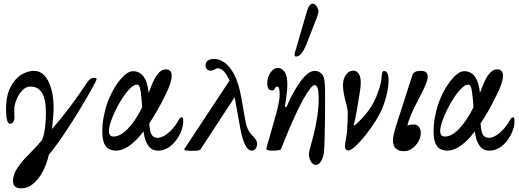

<svg xmlns="http://www.w3.org/2000/svg" viewBox="-20 -812 2835 1049"><path d="M95 217Q51 217 51 176Q51 144 71 112Q98 70 138 31Q178 -8 210 -48Q220 -70 225.5 -111Q231 -152 231 -192Q231 -269 210 -304Q189 -339 146 -339Q126 -339 110 -325.5Q94 -312 82 -292Q70 -272 64 -251Q58 -230 58 -215Q58 -191 58.5 -184Q59 -177 59 -166Q59 -159 53 -147.5Q47 -136 33 -136Q24 -136 18.5 -157Q13 -178 13 -215Q13 -289 37 -335.5Q61 -382 96 -403.5Q131 -425 165 -425Q194 -425 215 -406.5Q236 -388 248.5 -359Q261 -330 267 -296Q273 -262 273 -230Q273 -182 264 -107Q315 -165 361.5 -227Q408 -289 458 -364Q474 -387 492 -387Q503 -387 506.5 -383Q510 -379 503 -367Q489 -338 464.5 -296Q440 -254 411 -206Q382 -158 351.5 -111.5Q321 -65 293.5 -27Q266 11 247 33Q236 83 214 124.5Q192 166 162 191.5Q132 217 95 217Z M613 11Q593 11 576 2.5Q559 -6 549 -28.5Q539 -51 539 -94Q539 -134 546 -171Q553 -208 561 -233Q571 -266 587.5 -299.5Q604 -333 624.5 -361Q645 -389 666 -406Q687 -423 706 -423Q744 -423 765.5 -392Q787 -361 792 -304Q797 -318 803 -333Q812 -357 824 -380Q836 -403 851.5 -418Q867 -433 886 -433Q918 -433 918 -398Q918 -380 909.5 -353.5Q901 -327 883 -292Q862 -248 839.5 -209Q817 -170 795 -137Q795 -134 796 -132Q799 -90 809.5 -74.5Q820 -59 842 -59Q860 -59 882 -73Q904 -87 924 -110Q944 -133 957 -158Q964 -171 973 -171Q981 -171 981 -150Q981 -125 970.5 -97Q960 -69 941.5 -44.5Q923 -20 898 -4.5Q873 11 844 11Q808 11 789 -17.5Q770 -46 765 -89Q764 -92 764 -94Q726 -44 688 -16.5Q650 11 613 11ZM575 -95Q575 -81 582 -73.5Q589 -66 600 -66Q638 -66 679 -109Q720 -152 757 -226Q753 -279 749.5 -305.5Q746 -332 741 -341Q736 -350 729 -350Q713 -350 692.5 -330.5Q672 -311 651.5 -280Q631 -249 613.5 -214Q596 -179 585.5 -147Q575 -115 575 -95Z M1028 12Q986 12 986 4L1234 -372Q1204 -439 1170 -439Q1165 -439 1161.5 -437.5Q1158 -436 1154 -433Q1142 -426 1130 -426Q1118 -426 1110.5 -434.5Q1103 -443 1103 -456Q1103 -473 1116 -481.5Q1129 -490 1150 -490Q1178 -490 1206.5 -470.5Q1235 -451 1259 -406Q1283 -361 1297 -286L1321 -150Q1327 -118 1338.5 -98.5Q1350 -79 1362 -68Q1385 -45 1385 -27Q1385 -12 1377 -0.5Q1369 11 1356 11Q1334 11 1318 -24Q1302 -59 1293 -110L1262 -281L1075 5Q1070 12 1028 12Z M1704 89Q1690 89 1679 71Q1668 53 1668 32Q1668 16 1677 -13Q1684 -37 1694.5 -79.5Q1705 -122 1713 -172.5Q1721 -223 1721 -271Q1721 -318 1714.5 -332.5Q1708 -347 1699 -347Q1690 -347 1674 -327Q1658 -307 1639 -273Q1607 -215 1577 -146.5Q1547 -78 1515 3Q1514 7 1500 9Q1486 11 1469 11Q1435 11 1435 1Q1435 -2 1436 -4L1475 -141Q1495 -209 1501.5 -242Q1508 -275 1508 -295Q1508 -339 1495 -339Q1488 -339 1485 -334Q1482 -329 1479 -323.5Q1476 -318 1466 -318Q1440 -318 1440 -357Q1440 -389 1457.5 -415Q1475 -441 1499 -441Q1518 -441 1534 -420.5Q1550 -400 1550 -350Q1550 -306 1536 -229L1545 -227Q1566 -277 1586 -311.5Q1606 -346 1625 -372Q1666 -425 1700 -425Q1721 -425 1738 -408Q1748 -398 1752 -376Q1756 -354 1756 -315Q1756 -283 1756 -241.5Q1756 -200 1755.5 -156Q1755 -112 1754 -73.5Q1753 -35 1752 -9Q1751 17 1750 23Q1737 89 1704 89ZM1598 -503Q1590 -503 1590 -511Q1590 -514 1590 -516Q1590 -518 1590 -520L1658 -754Q1670 -792 1688 -792Q1701 -792 1710.5 -777Q1720 -762 1720 -750Q1720 -745 1715.5 -729.5Q1711 -714 1699 -685L1655 -572Q1627 -503 1598 -503Z M1884 10Q1865 10 1865 -13Q1865 -22 1866.5 -33Q1868 -44 1873 -71Q1875 -81 1876.5 -102.5Q1878 -124 1879 -147.5Q1880 -171 1880 -188Q1880 -205 1878 -216.5Q1876 -228 1873 -240Q1854 -304 1854 -345Q1854 -383 1871 -404.5Q1888 -426 1908 -426Q1930 -426 1940.5 -408.5Q1951 -391 1951 -362Q1951 -344 1947 -315.5Q1943 -287 1934 -236Q1926 -187 1921 -164Q1916 -141 1912 -130L1918 -127Q1962 -165 1993.5 -208Q2025 -251 2043 -302Q2053 -329 2058.5 -351Q2064 -373 2065 -391Q2066 -424 2078 -424Q2103 -424 2103 -373Q2103 -344 2094.5 -304Q2086 -264 2070 -223Q2057 -191 2032 -151Q2007 -111 1977.5 -74Q1948 -37 1922.5 -13.5Q1897 10 1884 10Z M2188 14Q2127 14 2127 -45Q2127 -59 2131 -76Q2135 -93 2141 -116L2233 -401Q2236 -413 2248 -419Q2260 -425 2276 -425Q2299 -425 2308 -417Q2317 -409 2317 -392Q2317 -378 2306 -350.5Q2295 -323 2265 -266Q2215 -173 2206 -126Q2221 -132 2243 -132Q2258 -132 2268.5 -119Q2279 -106 2279 -87Q2279 -62 2266 -39Q2253 -16 2232 -1Q2211 14 2188 14Z M2423 11Q2403 11 2386 2.5Q2369 -6 2359 -28.5Q2349 -51 2349 -94Q2349 -134 2356 -171Q2363 -208 2371 -233Q2381 -266 2397.5 -299.5Q2414 -333 2434.5 -361Q2455 -389 2476 -406Q2497 -423 2516 -423Q2554 -423 2575.5 -392Q2597 -361 2602 -304Q2607 -318 2613 -333Q2622 -357 2634 -380Q2646 -403 2661.5 -418Q2677 -433 2696 -433Q2728 -433 2728 -398Q2728 -380 2719.5 -353.5Q2711 -327 2693 -292Q2672 -248 2649.5 -209Q2627 -170 2605 -137Q2605 -134 2606 -132Q2609 -90 2619.5 -74.5Q2630 -59 2652 -59Q2670 -59 2692 -73Q2714 -87 2734 -110Q2754 -133 2767 -158Q2774 -171 2783 -171Q2791 -171 2791 -150Q2791 -125 2780.5 -97Q2770 -69 2751.5 -44.5Q2733 -20 2708 -4.5Q2683 11 2654 11Q2618 11 2599 -17.5Q2580 -46 2575 -89Q2574 -92 2574 -94Q2536 -44 2498 -16.5Q2460 11 2423 11ZM2385 -95Q2385 -81 2392 -73.5Q2399 -66 2410 -66Q2448 -66 2489 -109Q2530 -152 2567 -226Q2563 -279 2559.5 -305.5Q2556 -332 2551 -341Q2546 -350 2539 -350Q2523 -350 2502.5 -330.5Q2482 -311 2461.5 -280Q2441 -249 2423.5 -214Q2406 -179 2395.5 -147Q2385 -115 2385 -95Z"/></svg>

Font: Junicode Two Beta Condensed Medium
Style: Italic
Weight: 500
Width: 3
Italic angle: -9°
Version: Version 1.053; ttfautohint (v1.8.4)